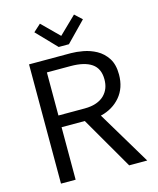

<svg xmlns="http://www.w3.org/2000/svg" viewBox="-131 -998 897 1089"><g transform="rotate(-15 317.5 -453.5)"><path d="M166 -868.2 209 -907.2 308.1 -809.1 409.2 -907.2 451.2 -868.2 337.9 -752H277.8ZM567.9 -513.2Q567.9 -434.6 523.9 -382.8Q480 -331.1 408.2 -314L596.2 0H490.2L312 -308.1H175.8V0H89.8V-700.2H335.9Q367.2 -700.2 407.2 -692.9Q447.3 -685.5 482.9 -666Q519.5 -646 543.5 -609.4Q567.9 -572.3 567.9 -513.2ZM481 -507.8Q481 -571.3 438.5 -600.6Q396 -629.9 314.9 -629.9H175.8V-377H330.1Q369.6 -377 399.4 -387.7Q427.7 -397.9 445.8 -416Q463.9 -434.1 472.7 -457.5Q481 -479.5 481 -507.8Z"/></g></svg>

Font: Post Grotesk Regular
Style: Regular
Weight: 500
Version: 0.900; ttfautohint (v0.96) -l 8 -r 50 -G 200 -x 14 -w "gGD" 